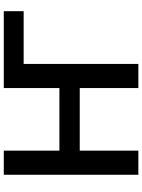

<svg xmlns="http://www.w3.org/2000/svg" viewBox="115 -883 768 1038"><g transform="rotate(-90 499.0 -364.0)"><path d="M957.5 -727.5V-620.1H672.4V0H542V-316.9H203.6V0H73.2V-727.5H203.6V-426.8H542V-727.5Z"/></g></svg>

Font: Inter-SemiBold
Style: Regular
Weight: 600
Designer: Rasmus Andersson
Foundry: rsms
Version: Version 4.000;git-a52131595